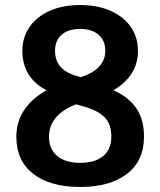

<svg xmlns="http://www.w3.org/2000/svg" viewBox="-20 -732 638 764"><path d="M45 -188Q45 -304 165 -373Q69 -423 69 -530Q69 -583 97.5 -624.5Q126 -666 178 -689Q230 -712 299 -712Q369 -712 421 -688.5Q473 -665 501 -624Q529 -583 529 -530Q529 -478 503 -438.5Q477 -399 431 -373Q490 -347 521.5 -302.5Q553 -258 553 -188Q553 -92 485 -40Q417 12 299 12Q179 12 112 -40.5Q45 -93 45 -188ZM399 -530Q399 -571 372 -594Q345 -617 299 -617Q252 -617 225.5 -594Q199 -571 199 -530Q199 -454 284 -430L302 -425Q399 -457 399 -530ZM423 -188Q423 -238 396.5 -265Q370 -292 317 -307L283 -317Q175 -275 175 -188Q175 -138 208 -111Q241 -84 299 -84Q358 -84 390.5 -111Q423 -138 423 -188Z"/></svg>

Font: KoHo
Style: Bold
Weight: 700
Designer: Cadson Demak & Katatrad Team
Foundry: Cadson Demak Co.,Ltd.
Version: Version 1.000; ttfautohint (v1.6)